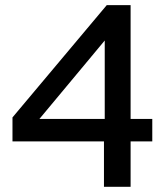

<svg xmlns="http://www.w3.org/2000/svg" viewBox="-20 -723 636 743"><path d="M382.3 0V-228.5L385.3 -232.4V-636.7L411.1 -597.2L106.4 -231.4L78.6 -262.7H569.3V-175.8H28.3V-268.6L393.1 -703.1H485.4V0Z"/></svg>

Font: Schibsted Grotesk Medium
Style: Regular
Weight: 500
Designer: Bakken & Baeck AS, Henrik Kongsvoll
Foundry: Schibsted ASA
Version: Version 1.100;gftools[0.9.25]